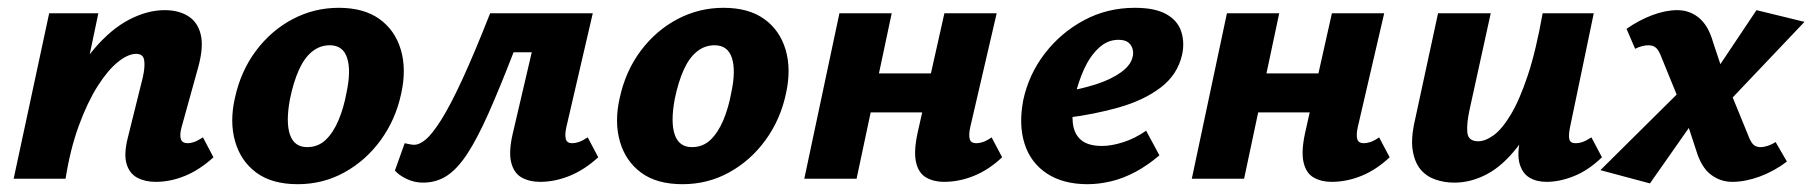

<svg xmlns="http://www.w3.org/2000/svg" viewBox="-20 -458 4644 492"><path d="M379 8Q352 8 332 -2.5Q312 -13 304.5 -37.5Q297 -62 307 -103L346 -260Q352 -287 349.5 -303.5Q347 -320 329 -320Q308 -320 282 -299Q256 -278 230 -237Q204 -196 182 -136Q160 -76 148 0H80Q105 -117 141.5 -199.5Q178 -282 221.5 -333Q265 -384 311.5 -408Q358 -432 402 -432Q438 -432 462.5 -416.5Q487 -401 494.5 -369Q502 -337 488 -286L445 -131Q440 -112 443.5 -101.5Q447 -91 461 -91Q468 -91 477 -94Q486 -97 500 -106L527 -55Q492 -23 454.5 -7.5Q417 8 379 8ZM15 0 106 -424H232L143 0Z M743 14Q677 14 637 -15.5Q597 -45 582.5 -95.5Q568 -146 582 -207Q597 -276 636 -328Q675 -380 730 -409Q785 -438 848 -438Q912 -438 952 -409.5Q992 -381 1007 -331Q1022 -281 1008 -218Q994 -152 956 -99.5Q918 -47 863 -16.5Q808 14 743 14ZM767 -81Q795 -81 814.5 -99.5Q834 -118 847.5 -150Q861 -182 868 -221Q880 -277 869.5 -309.5Q859 -342 825 -342Q800 -342 780 -326Q760 -310 746 -279Q732 -248 723 -204Q712 -145 723 -113Q734 -81 767 -81Z M1064 10Q1042 10 1022 0.5Q1002 -9 992 -21L1017 -91Q1026 -89 1031.5 -88Q1037 -87 1041 -87Q1055 -87 1071.5 -101Q1088 -115 1111 -151.5Q1134 -188 1164.5 -254Q1195 -320 1236 -424H1418L1400 -324H1296Q1260 -231 1231.5 -167Q1203 -103 1177.5 -64Q1152 -25 1125 -7.5Q1098 10 1064 10ZM1364 8Q1337 8 1317 -3Q1297 -14 1290 -41.5Q1283 -69 1294 -116L1366 -424H1499L1431 -131Q1427 -112 1430 -101.5Q1433 -91 1446 -91Q1454 -91 1463 -94Q1472 -97 1486 -106L1513 -55Q1478 -23 1440 -7.5Q1402 8 1364 8Z M1729 14Q1663 14 1623 -15.5Q1583 -45 1568.5 -95.5Q1554 -146 1568 -207Q1583 -276 1622 -328Q1661 -380 1716 -409Q1771 -438 1834 -438Q1898 -438 1938 -409.5Q1978 -381 1993 -331Q2008 -281 1994 -218Q1980 -152 1942 -99.5Q1904 -47 1849 -16.5Q1794 14 1729 14ZM1753 -81Q1781 -81 1800.5 -99.5Q1820 -118 1833.5 -150Q1847 -182 1854 -221Q1866 -277 1855.5 -309.5Q1845 -342 1811 -342Q1786 -342 1766 -326Q1746 -310 1732 -279Q1718 -248 1709 -204Q1698 -145 1709 -113Q1720 -81 1753 -81Z M2399 8Q2373 8 2353.5 -3Q2334 -14 2327.5 -41.5Q2321 -69 2331 -116L2400 -424H2534L2466 -131Q2462 -112 2465 -101.5Q2468 -91 2482 -91Q2489 -91 2498.5 -94Q2508 -97 2521 -106L2548 -55Q2514 -23 2476 -7.5Q2438 8 2399 8ZM2041 0 2131 -424H2265L2175 0ZM2142 -170 2163 -270H2430L2408 -170Z M2767 14Q2704 14 2662.5 -13.5Q2621 -41 2605.5 -89.5Q2590 -138 2602 -201Q2616 -267 2657 -320.5Q2698 -374 2757.5 -406Q2817 -438 2888 -438Q2940 -438 2969 -421.5Q2998 -405 3007 -377Q3016 -349 3009 -317Q2997 -266 2954 -233.5Q2911 -201 2848 -183Q2785 -165 2713 -156L2708 -223Q2751 -230 2788.5 -242Q2826 -254 2851.5 -272Q2877 -290 2882 -311Q2885 -321 2882.5 -331.5Q2880 -342 2871.5 -349Q2863 -356 2846 -356Q2818 -356 2795.5 -335Q2773 -314 2758 -281Q2743 -248 2734 -209Q2726 -172 2729 -143.5Q2732 -115 2750 -99.5Q2768 -84 2804 -84Q2828 -84 2858 -93.5Q2888 -103 2917 -123L2951 -60Q2922 -35 2890.5 -18Q2859 -1 2827.5 6.5Q2796 14 2767 14Z M3392 8Q3366 8 3346.5 -3Q3327 -14 3320.5 -41.5Q3314 -69 3324 -116L3393 -424H3527L3459 -131Q3455 -112 3458 -101.5Q3461 -91 3475 -91Q3482 -91 3491.5 -94Q3501 -97 3514 -106L3541 -55Q3507 -23 3469 -7.5Q3431 8 3392 8ZM3034 0 3124 -424H3258L3168 0ZM3135 -170 3156 -270H3423L3401 -170Z M3707 10Q3681 10 3658 2Q3635 -6 3620 -24Q3605 -42 3600 -73Q3595 -104 3606 -151L3665 -424H3800L3746 -178Q3738 -142 3740 -119Q3742 -96 3768 -96Q3786 -96 3807.5 -111.5Q3829 -127 3851.5 -164.5Q3874 -202 3895 -265Q3916 -328 3933 -424H3996Q3972 -299 3939.5 -215Q3907 -131 3869 -82Q3831 -33 3790 -11.5Q3749 10 3707 10ZM3943 8Q3917 8 3899 -3Q3881 -14 3874 -38.5Q3867 -63 3876 -103L3942 -424H4064L4003 -131Q3999 -111 4001.5 -101Q4004 -91 4018 -91Q4026 -91 4035 -94Q4044 -97 4058 -106L4085 -55Q4051 -22 4014 -7Q3977 8 3943 8Z M4419 8Q4388 8 4363.5 -11Q4339 -30 4326 -74L4293 -175L4238 -310Q4231 -329 4223.5 -335.5Q4216 -342 4204 -342Q4196 -342 4187 -339.5Q4178 -337 4170 -333L4148 -384Q4179 -406 4213.5 -419Q4248 -432 4278 -432Q4310 -432 4334 -412Q4358 -392 4370 -349L4403 -250L4459 -113Q4466 -94 4473 -87.5Q4480 -81 4491 -81Q4500 -81 4510.5 -84.5Q4521 -88 4530 -94L4559 -44Q4526 -19 4489 -5.5Q4452 8 4419 8ZM4208 12 4081 -22 4304 -243 4344 -182ZM4396 -183 4356 -245 4481 -432 4604 -402Z"/></svg>

Font: Ysabeau Office ExtraBold
Style: Italic
Weight: 800
Italic angle: -12°
Designer: Christian Thalmann (Catharsis Fonts)
Version: Version 2.001;gftools[0.9.30]; featfreeze: tnum,lnum,ss02